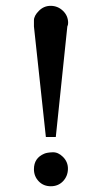

<svg xmlns="http://www.w3.org/2000/svg" viewBox="-20 -644 354 671"><path d="M98.6 -551.4Q98.6 -556.9 98.6 -572.9Q98.6 -588.9 116 -606.2Q133.3 -623.6 156.9 -623.6Q181.9 -623.6 200 -606.2Q218.1 -588.9 218.1 -563.9Q218.1 -556.9 215.3 -551.4L175 -165.3H140.3ZM98.6 -52.8Q98.6 -91.7 134.7 -106.9Q144.4 -111.1 163.9 -111.8Q183.3 -112.5 200 -95.8Q218.1 -77.8 217.4 -52.8Q216.7 -27.8 200 -10.4Q183.3 6.9 157.6 6.9Q131.9 6.9 115.3 -10.4Q98.6 -27.8 98.6 -52.8Z"/></svg>

Font: Sree Krushnadevaraya
Style: Regular
Weight: 400
Designer: Purushoth Kumar Guthula
Foundry: Andhrapradesh Society for Knowledge Networks
Version: Version 1.0.5; ttfautohint (v1.2.42-39fb)